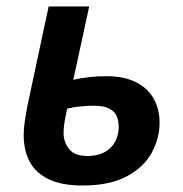

<svg xmlns="http://www.w3.org/2000/svg" viewBox="-20 -562 564 592"><path d="M234 10Q170 10 130 -9.5Q90 -29 71.5 -63.5Q53 -98 53 -146Q53 -165 56.5 -188.5Q60 -212 65 -238L130 -542H255L206 -316Q228 -321 253 -324Q278 -327 308 -327Q363 -327 399.5 -308.5Q436 -290 454 -257.5Q472 -225 472 -184Q472 -135 447.5 -90.5Q423 -46 370.5 -18Q318 10 234 10ZM250 -81Q274 -81 292 -88Q310 -95 322 -107.5Q334 -120 340 -136.5Q346 -153 346 -171Q346 -191 339 -205.5Q332 -220 315 -228Q298 -236 270 -236Q250 -236 229 -234Q208 -232 187 -227Q181 -199 178.5 -183Q176 -167 176 -152Q176 -124 193 -102.5Q210 -81 250 -81Z"/></svg>

Font: Noto Sans Display SemiBold
Style: Italic
Weight: 600
Italic angle: -12°
Designer: Monotype Design Team
Foundry: Monotype Imaging Inc.
Version: Version 2.003